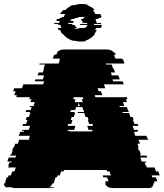

<svg xmlns="http://www.w3.org/2000/svg" viewBox="-21 -950 827 970"><path d="M767 -54 774 -34H757L759 -29Q759 -28 759.5 -26.5Q760 -25 760 -24H754V-22Q754 -10 745 -4H746Q741 0 733 0H548Q541 0 536.5 -1.5Q532 -3 527 -4Q519 -8 515 -13.5Q511 -19 509 -24H514V-25L512 -29L510 -34H527L520 -54H501L498 -64H539L532 -84H520L517 -91H302L300 -84H288L281 -64H270L266 -54H260L253 -34H254L252 -29L251 -25L250 -24H245Q243 -19 239 -13.5Q235 -8 227 -4H257Q253 -3 248 -1.5Q243 0 236 0H51Q43 0 39 -4H9Q-1 -11 -1 -22V-24H5Q5 -27 6 -29L7 -34H6L13 -54H19L23 -64H34L41 -84H52L59 -104H20L24 -114H21L26 -129H36L38 -134H16L23 -154H57L60 -164H29L31 -169H36L43 -189H40L45 -204H49L56 -224H69L74 -239L76 -244H126L128 -249H125L130 -264H74L81 -284H99L101 -289H90L92 -294H124L131 -314H92L96 -324H111L118 -344H109L114 -359H125L132 -379H129L131 -384H108L112 -394H134L139 -409H129L130 -414H148L155 -434H133L138 -449H127L130 -459H61L64 -469H51L58 -489H45L51 -504H90L97 -524H197L202 -539H154L158 -549H195L202 -569H169L174 -584H195L202 -604H199L206 -624H178L179 -629H275L282 -649H279L281 -654H246L250 -667L253 -674H263L269 -684H266Q271 -691 280 -695.5Q289 -700 302 -700H519Q532 -700 541 -695.5Q550 -691 555 -684H559L565 -674H555Q557 -670 557 -667L562 -654H597L598 -649H601L608 -629H513L515 -624H543L550 -604H553L560 -584H539L544 -569H577L584 -549H547L551 -539H599L604 -524H504L511 -504H472L477 -489H489L496 -469H457L461 -459H620L623 -449H615L620 -434H600L607 -414H583L584 -409H620L625 -394H626L630 -384H597L599 -379H631L638 -359H649L654 -344H651L658 -324H674L678 -314H649L656 -294H676L677 -289H672L674 -284H656L662 -264H719L724 -249H727L729 -244H678L680 -239H681L686 -224H673L680 -204H675L681 -189H684L691 -169H686L688 -164H719L723 -154H688L695 -134H717L719 -129H709L715 -114H717L721 -104H760L767 -84H779L786 -64H745L748 -54ZM349 -449H361L356 -434H397L392 -449H400L397 -459H352ZM382 -414 377 -431 372 -414ZM322 -294 320 -289H331L330 -286H443L442 -289H447L446 -294H426L420 -314H449L446 -324H429L423 -344H426L422 -359H411L405 -379H373L371 -384H404L401 -394H400L395 -409H363L359 -394H337L334 -384H356L355 -379H358L352 -359H341L336 -344H345L339 -324H324L321 -314H360L354 -294ZM490 -809H464L460 -799H468Q463 -787 456 -779H459Q455 -773 450 -768.5Q445 -764 439 -759Q426 -749 408 -744H418Q405 -740 388 -740Q371 -740 359 -744H349Q333 -748 317 -759Q311 -764 306 -768.5Q301 -773 296 -779H293Q286 -789 282 -799H274L271 -809H288Q285 -817 285 -824H273V-829H253V-834H279V-835Q279 -841 280 -844H265Q265 -846 265 -849Q265 -852 266 -854H279Q279 -856 279.5 -857Q280 -858 280 -859H290Q290 -861 290.5 -862Q291 -863 291 -864H301Q303 -868 304.5 -871.5Q306 -875 308 -879H282Q284 -881 285.5 -884Q287 -887 289 -889H290Q292 -892 294 -894.5Q296 -897 298 -899H309Q319 -911 336 -919H334Q339 -923 345 -924H357Q374 -930 393 -930Q412 -930 428 -924H417Q420 -923 423 -922Q426 -921 429 -919H431Q448 -911 458 -899H447Q449 -897 451.5 -894.5Q454 -892 456 -889H455L461 -879H486Q488 -875 489.5 -871.5Q491 -868 492 -864H487L489 -859H475Q475 -858 475.5 -857Q476 -856 476 -854H462Q463 -852 463 -849Q463 -846 464 -844H466V-834H490Q490 -831 489 -829H454V-824H493ZM382 -809H408Q418 -814 421 -824H382L384 -829H419Q419 -831 419.5 -832Q420 -833 420 -834H396V-835Q396 -841 395 -844H393Q392 -849 387 -854H402Q398 -858 396 -859H410Q405 -863 399 -864H405Q402 -865 397 -865Q391 -865 389 -864H379Q375 -863 369 -859H359Q357 -858 353 -854H341Q339 -852 338 -849.5Q337 -847 335 -844H351Q349 -838 349 -835V-834H323Q323 -831 324 -829H343L345 -824H356Q358 -820 361.5 -815.5Q365 -811 369 -809H352Q357 -805 367 -805Q377 -805 382 -809Z"/></svg>

Font: Rubik Glitch
Style: Regular
Weight: 400
Designer: Hubert and Fischer, NaN
Foundry: Hubert and Fischer, NaN
Version: Version 2.200